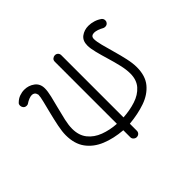

<svg xmlns="http://www.w3.org/2000/svg" viewBox="-166 -952 1332 1332"><g transform="rotate(-45 500.0 -286.0)"><path d="M498 116Q486 116 476 107Q466 98 466 85V16Q378 9 308.5 -19.5Q239 -48 199 -102.5Q159 -157 159 -242Q159 -278 169 -327Q179 -376 191.5 -426Q204 -476 214 -516Q224 -556 224 -575Q220 -592 211 -599Q202 -606 190 -606Q177 -606 160.5 -599.5Q144 -593 128 -582Q123 -578 113 -578Q94 -578 86 -592Q80 -601 80 -611Q80 -626 89 -633Q108 -652 131.5 -660.5Q155 -669 179 -669Q221 -669 254 -644.5Q287 -620 287 -574Q287 -546 277 -503.5Q267 -461 254.5 -414Q242 -367 232 -322Q222 -277 222 -242Q222 -177 255.5 -135Q289 -93 345 -72Q401 -51 466 -47V-656Q466 -672 476.5 -680Q487 -688 498 -688Q512 -688 521 -679Q530 -670 530 -656V-46Q596 -50 653 -68.5Q710 -87 744.5 -126Q779 -165 779 -228Q779 -266 768 -313.5Q757 -361 742 -410.5Q727 -460 716 -503.5Q705 -547 705 -576Q705 -623 735.5 -645.5Q766 -668 807 -668Q832 -668 858 -660Q884 -652 906 -636Q917 -626 917 -612Q917 -601 913 -596Q904 -580 885 -580Q878 -580 870 -583Q851 -594 833 -600Q815 -606 801 -606Q787 -606 778 -599Q769 -592 769 -575Q769 -551 780 -508.5Q791 -466 805.5 -415.5Q820 -365 831 -315.5Q842 -266 842 -227Q842 -142 800 -91.5Q758 -41 687.5 -16.5Q617 8 530 16V85Q530 98 521 107Q512 116 498 116Z"/></g></svg>

Font: Hachi Maru Pop
Style: Regular
Weight: 400
Designer: Nontynet
Foundry: Nontynet
Version: Version 1.300